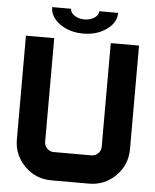

<svg xmlns="http://www.w3.org/2000/svg" viewBox="-59 -941 802 991"><g transform="rotate(5 342.0 -445.5)"><path d="M48.8 -195.3V-732.4H195.3V-195.3Q195.3 -175.3 209.7 -160.9Q224.1 -146.5 244.1 -146.5H439.5Q459.5 -146.5 473.9 -160.9Q488.3 -175.3 488.3 -195.3V-732.4H634.8V-195.3Q634.8 -114.3 577.6 -57.1Q520.5 0 439.5 0H244.1Q163.1 0 106 -57.1Q48.8 -114.3 48.8 -195.3ZM415 -891.1H512.7Q512.7 -840.3 462.6 -804.7Q412.6 -769 341.8 -769Q271 -769 220.9 -804.7Q170.9 -840.3 170.9 -891.1H268.6Q268.6 -871.1 290.3 -856.7Q312 -842.3 341.8 -842.3Q372.1 -842.3 393.6 -856.7Q415 -871.1 415 -891.1Z"/></g></svg>

Font: Audex
Style: Regular
Weight: 400
Designer: GGBotNet
Foundry: GGBotNet
Version: 1.00